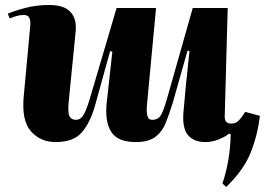

<svg xmlns="http://www.w3.org/2000/svg" viewBox="-20 -555 1061 769"><path d="M11 -500Q38 -512 82.5 -523.5Q127 -535 177 -535Q237 -535 262.5 -507Q288 -479 283 -429L255 -146Q251 -103 258.5 -89Q266 -75 285 -75Q301 -75 312.5 -91.5Q324 -108 339 -157L447 -523H605L569 -139Q566 -109 570 -92Q574 -75 590 -75Q612 -75 623 -91.5Q634 -108 649 -160L752 -523H892L880 -87Q880 -60 906 -60Q925 -60 937.5 -73.5Q950 -87 962 -107L1021 -91Q1012 -15 984.5 55Q957 125 886 194L871 180Q902 87 904 -17L898 -20Q880 -6 854.5 4Q829 14 802 14Q756 14 732.5 -14.5Q709 -43 715 -109Q719 -157 725 -217.5Q731 -278 739 -351L731 -352L673 -147Q659 -101 644.5 -64.5Q630 -28 602.5 -7Q575 14 524 14Q452 14 426 -26Q400 -66 407 -140Q413 -192 418.5 -244Q424 -296 430 -348L421 -350L360 -130Q340 -61 306.5 -23.5Q273 14 203 14Q142 14 104 -29Q66 -72 75 -169L101 -450Q103 -470 98 -482.5Q93 -495 75 -495Q60 -495 46.5 -491Q33 -487 19 -481Z"/></svg>

Font: Literata 72pt ExtraBold
Style: Italic
Weight: 800
Italic angle: -2°
Designer: Latin by Veronika Burian and Jose Scaglione. Greek by Irene Vlachou. Cyrillic by Vera Evstafieva
Foundry: TypeTogether
Version: Version 3.002